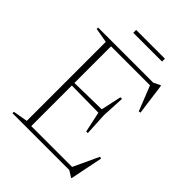

<svg xmlns="http://www.w3.org/2000/svg" viewBox="-236 -925 1062 1062"><g transform="rotate(45 295.0 -394.0)"><path d="M35.5 0V-11L121.5 -26V-644L35.5 -659V-670H466.5L504 -688.5H509L534 -503L522.5 -501L464.5 -647H159.5V-360.5L369.5 -364.5L395.5 -484.5H408L401 -350.5L408 -217H395.5L369.5 -338L159.5 -340.5V-23H479L548.5 -172.5L559.5 -169L521 23H517L480 0ZM193.5 -787V-809.5H418.5V-787Z"/></g></svg>

Font: Newsreader Text ExtraLight
Style: Regular
Weight: 275
Designer: Hugues Gentile
Foundry: Production Type
Version: Version 1.001